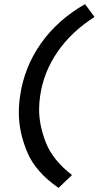

<svg xmlns="http://www.w3.org/2000/svg" viewBox="-20 -722 477 928"><path d="M263 186Q152 110 111.5 13Q71 -84 71 -177Q71 -217 77 -258Q97 -397 177.5 -511.5Q258 -626 391 -702L437 -640Q325 -569 257.5 -470.5Q190 -372 174 -258Q169 -225 169 -193Q169 -115 202.5 -31Q236 53 328 124Z"/></svg>

Font: Lexend
Style: Italic
Weight: 400
Italic angle: -8.13011°
Designer: Bonnie Shaver-Troup, Thomas Jockin
Foundry: Lexend
Version: Version 1.007